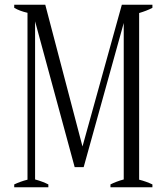

<svg xmlns="http://www.w3.org/2000/svg" viewBox="-20 -790 672 810"><path d="M40 -12C40 -12 40 0 40 0C40 0 184 0 184 0C184 0 184 -12 184 -12C168 -20 150 -27 128 -33C128 -33 128 -700 128 -700C128 -700 295 -85 295 -85C295 -85 333 -85 333 -85C333 -85 502 -693 502 -693C502 -693 502 -33 502 -33C480 -27 462 -20 446 -12C446 -12 446 0 446 0C446 0 623 0 623 0C623 0 623 -12 623 -12C606 -20 587 -27 567 -32C567 -32 567 -735 567 -735C587 -741 606 -748 623 -757C623 -757 623 -770 623 -770C623 -770 494 -770 494 -770C494 -770 328 -172 328 -172C328 -172 171 -770 171 -770C171 -770 40 -770 40 -770C40 -770 40 -757 40 -757C55 -748 74 -741 96 -736C96 -736 96 -32 96 -32C76 -27 57 -20 40 -12Z"/></svg>

Font: BUSH 25 TRIRONG
Style: Regular
Weight: 400
Designer: Katatrad Team
Foundry: CadsonDemak